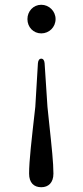

<svg xmlns="http://www.w3.org/2000/svg" viewBox="-20 -552 347 805"><path d="M153 233C183 233 204 214 204 176C204 131 197 66 186 -37C184 -58 181 -81 179 -104L167 -287C166 -299 161 -306 153 -306C145 -306 140 -299 139 -287L128 -104C112 38 102 122 102 176C102 214 122 233 153 233ZM95 -472C95 -438 120 -412 153 -412C186 -412 213 -438 213 -472C213 -505 186 -532 153 -532C120 -532 95 -505 95 -472Z"/></svg>

Font: 寒蝉锦书宋
Style: Regular
Weight: 400
Designer: 寒蝉锦书宋{Warren} 思源宋体{Ryoko NISHIZUKA 西塚涼子 (kana & ideographs); Frank Grießhammer (Latin, Greek & Cyrillic); Wenlong ZHANG 
Foundry: Adobe & ChillType
Version: Version 2.000;Glyphs 3.1.1 (3135)